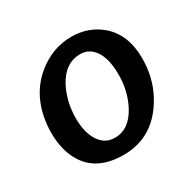

<svg xmlns="http://www.w3.org/2000/svg" viewBox="-121 -641 788 780"><g transform="rotate(-30 273.0 -251.0)"><path d="M39.1 -252Q52.7 -379.9 140.6 -452.1Q213.9 -511.7 302.7 -511.7Q383.8 -511.7 442.4 -460.9Q509.8 -400.4 508.8 -291Q508.8 -272.5 506.8 -252Q498 -164.1 445.3 -90.8Q372.1 10.7 248 10.7Q127.9 10.7 75.2 -69.3Q37.1 -127 37.1 -214.8Q37.1 -234.4 39.1 -252ZM153.3 -214.8Q153.3 -151.4 176.8 -112.3Q203.1 -67.4 252 -67.4Q320.3 -67.4 360.4 -144.5Q393.6 -209 392.6 -285.2Q392.6 -348.6 371.1 -387.7Q344.7 -432.6 298.8 -432.6Q227.5 -432.6 186.5 -356.4Q153.3 -292 153.3 -214.8Z"/></g></svg>

Font: Puritan
Style: BoldItalic
Weight: 700
Version: 2.1